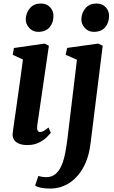

<svg xmlns="http://www.w3.org/2000/svg" viewBox="-20 -812 646 1088"><path d="M135 10Q106.5 10 87 1.8Q67.5 -6.5 58.5 -21.8Q49.5 -37 52 -58.5Q54.5 -80 59.2 -112Q64 -144 69.8 -184.8Q75.5 -225.5 82.2 -272.5Q89 -319.5 96 -370.8Q103 -422 110 -474.5L52 -501.5L59 -540L232.5 -565L257 -553L191 -100.5Q188.5 -82 193 -73Q197.5 -64 207.5 -64Q217 -64 227.5 -69.8Q238 -75.5 255 -89.5L268 -59Q262 -51.5 245.2 -34.8Q228.5 -18 200.8 -4Q173 10 135 10ZM196 -631.5Q166.5 -631.5 145.8 -653.5Q125 -675.5 126 -705Q128 -741.5 150.5 -766.8Q173 -792 211.5 -792Q245 -792 264.2 -770.8Q283.5 -749.5 283 -721.5Q283 -683.5 261 -657.5Q239 -631.5 196 -631.5ZM493 1.5Q483 83 450.5 140Q418 197 369.8 226.8Q321.5 256.5 264 256.5Q237 256.5 212.8 252Q188.5 247.5 179 238.5L197.5 185Q204.5 187.5 218 189.8Q231.5 192 241.5 192Q273 192 294 174.5Q315 157 328.2 126.8Q341.5 96.5 349.2 56.5Q357 16.5 362.5 -28.5L416 -473.5L352 -501.5L360.5 -540.5L536.5 -565L562 -553ZM511 -631.5Q481.5 -631.5 460.8 -653.5Q440 -675.5 441 -705Q443 -741.5 465.5 -766.8Q488 -792 526.5 -792Q560 -792 579.2 -770.8Q598.5 -749.5 598 -721.5Q598 -683.5 576 -657.5Q554 -631.5 511 -631.5Z"/></svg>

Font: Merriweather 24pt
Style: Bold Italic
Weight: 700
Italic angle: -7.8°
Designer: Eben Sorkin
Foundry: Eben Sorkin
Version: Version 2.101